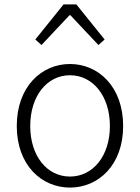

<svg xmlns="http://www.w3.org/2000/svg" viewBox="-20 -837 634 870"><path d="M140 -658 168 -633 295 -768H299L426 -633L454 -658L326 -817H268ZM297 13C426 13 538 -89 538 -266C538 -444 426 -547 297 -547C168 -547 56 -444 56 -266C56 -89 168 13 297 13ZM297 -37C193 -37 117 -130 117 -266C117 -402 193 -496 297 -496C401 -496 478 -402 478 -266C478 -130 401 -37 297 -37Z"/></svg>

Font: Spoqa Han Sans Neo Light
Style: Regular
Weight: 300
Designer: [Spoqa Han Sans Neo] Dong-huui Kim  Younghwa Kang  Yujin Lee  [Noto Sans] Ryoko NISHIZUKA  (kana & ideographs); Paul D. 
Foundry: Spoqa (http://www.spoqa-han-sans.com)
Version: Version 1.000